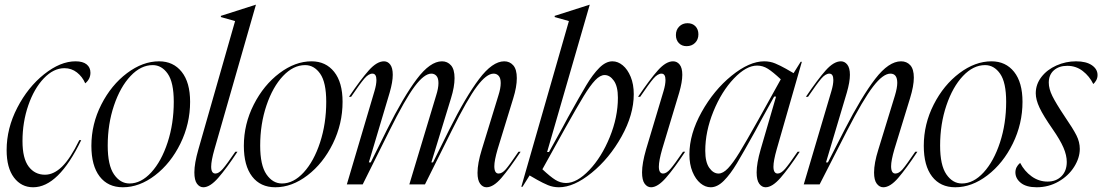

<svg xmlns="http://www.w3.org/2000/svg" viewBox="-20 -779 4656 811"><path d="M299 -520Q330 -520 346 -507Q362 -494 362 -472Q362 -445 340 -427Q328 -455 305 -473Q282 -491 252 -491Q206 -491 165 -448Q124 -405 99.5 -334Q75 -263 75 -183Q75 -110 101 -75.5Q127 -41 170 -41Q207 -41 242 -75Q277 -109 315 -187H323Q227 12 120 12Q70 12 39 -29Q8 -70 8 -145Q8 -237 53 -324Q98 -411 166.5 -465.5Q235 -520 299 -520Z M499 12Q436 12 401 -33.5Q366 -79 366 -163Q366 -255 408 -337.5Q450 -420 516.5 -470Q583 -520 652 -520Q712 -520 747.5 -475.5Q783 -431 783 -349Q783 -256 742 -172.5Q701 -89 635 -38.5Q569 12 499 12ZM527 -4Q576 -4 619 -51Q662 -98 688 -177.5Q714 -257 714 -349Q714 -431 688.5 -467.5Q663 -504 625 -504Q575 -504 531.5 -458Q488 -412 461.5 -333.5Q435 -255 435 -164Q435 -81 461.5 -42.5Q488 -4 527 -4Z M973 -690 913 -707V-712L1060 -759H1061L886 -149Q872 -100 872 -75Q872 -46 890 -46Q904 -46 921 -65.5Q938 -85 974 -138H983Q937 -68 902 -28Q867 12 839 12Q823 12 812 -3Q801 -18 801 -51Q801 -89 818 -148Z M1143 12Q1080 12 1045 -33.5Q1010 -79 1010 -163Q1010 -255 1052 -337.5Q1094 -420 1160.5 -470Q1227 -520 1296 -520Q1356 -520 1391.5 -475.5Q1427 -431 1427 -349Q1427 -256 1386 -172.5Q1345 -89 1279 -38.5Q1213 12 1143 12ZM1171 -4Q1220 -4 1263 -51Q1306 -98 1332 -177.5Q1358 -257 1358 -349Q1358 -431 1332.5 -467.5Q1307 -504 1269 -504Q1219 -504 1175.5 -458Q1132 -412 1105.5 -333.5Q1079 -255 1079 -164Q1079 -81 1105.5 -42.5Q1132 -4 1171 -4Z M1570 -441Q1570 -468 1553 -468Q1537 -468 1519 -447Q1501 -426 1463 -370H1454Q1504 -444 1538 -482Q1572 -520 1602 -520Q1618 -520 1628.5 -506Q1639 -492 1639 -463Q1639 -433 1626 -388L1538 -93H1546L1615 -232Q1684 -370 1740.5 -445Q1797 -520 1847 -520Q1870 -520 1885 -503Q1900 -486 1900 -449Q1900 -412 1885 -364L1802 -93H1809L1878 -232Q1947 -370 2003.5 -445Q2060 -520 2110 -520Q2133 -520 2148 -503Q2163 -486 2163 -449Q2163 -412 2148 -364L2082 -149Q2068 -101 2068 -77Q2068 -46 2086 -46Q2101 -46 2116.5 -64Q2132 -82 2170 -138H2179Q2132 -67 2098 -27.5Q2064 12 2035 12Q2019 12 2008 -3Q1997 -18 1997 -49Q1997 -89 2015 -147L2085 -375Q2095 -406 2095 -428Q2095 -449 2086.5 -458.5Q2078 -468 2065 -468Q2035 -468 1994.5 -414Q1954 -360 1888 -227L1775 0H1709L1822 -375Q1832 -406 1832 -428Q1832 -449 1823.5 -458.5Q1815 -468 1802 -468Q1772 -468 1731.5 -414Q1691 -360 1625 -227L1512 0H1445L1562 -395Q1570 -422 1570 -441Z M2383 -690 2323 -707V-712L2470 -759H2471L2291 -137H2299L2357 -242L2379 -283Q2429 -373 2456.5 -419Q2484 -465 2511.5 -492.5Q2539 -520 2567 -520Q2590 -520 2610.5 -503Q2631 -486 2644 -454.5Q2657 -423 2657 -381Q2657 -295 2605.5 -202.5Q2554 -110 2479 -49Q2404 12 2341 12Q2316 12 2294.5 3Q2273 -6 2249 -19.5Q2225 -33 2217 -38L2187 10H2182ZM2371 -6Q2417 -6 2469 -60.5Q2521 -115 2555.5 -199.5Q2590 -284 2590 -366Q2590 -414 2573 -438Q2556 -462 2534 -462Q2515 -462 2494 -440Q2473 -418 2445.5 -373Q2418 -328 2367 -237L2271 -64Q2304 -33 2325.5 -19.5Q2347 -6 2371 -6Z M2823 -520Q2840 -520 2851 -506Q2862 -492 2862 -463Q2862 -433 2849 -388L2777 -149Q2763 -100 2763 -75Q2763 -46 2781 -46Q2795 -46 2812 -65.5Q2829 -85 2865 -138H2874Q2828 -68 2793 -28Q2758 12 2730 12Q2714 12 2703 -3Q2692 -18 2692 -51Q2692 -89 2709 -148L2783 -395Q2791 -422 2791 -441Q2791 -468 2774 -468Q2758 -468 2740 -447Q2722 -426 2684 -370H2675Q2725 -444 2759 -482Q2793 -520 2823 -520ZM2835 -631Q2835 -653 2849 -667Q2863 -681 2884 -681Q2905 -681 2917.5 -668Q2930 -655 2930 -634Q2930 -612 2916 -598Q2902 -584 2880 -584Q2860 -584 2847.5 -597Q2835 -610 2835 -631Z M3182 -271 3278 -444Q3245 -475 3223.5 -488.5Q3202 -502 3178 -502Q3132 -502 3080 -447.5Q3028 -393 2993.5 -308.5Q2959 -224 2959 -142Q2959 -94 2976 -70Q2993 -46 3015 -46Q3034 -46 3055 -68Q3076 -90 3103.5 -135Q3131 -180 3182 -271ZM3208 -520Q3233 -520 3254.5 -511Q3276 -502 3300 -488.5Q3324 -475 3332 -470L3362 -518H3367L3261 -149Q3247 -100 3247 -75Q3247 -46 3265 -46Q3279 -46 3296 -65.5Q3313 -85 3349 -138H3358Q3312 -68 3277 -28Q3242 12 3214 12Q3198 12 3187 -3Q3176 -18 3176 -51Q3176 -89 3193 -148L3258 -371H3250L3192 -266L3170 -225Q3120 -135 3092.5 -89Q3065 -43 3037.5 -15.5Q3010 12 2982 12Q2959 12 2938.5 -5Q2918 -22 2905 -53.5Q2892 -85 2892 -127Q2892 -213 2943.5 -305.5Q2995 -398 3070 -459Q3145 -520 3208 -520Z M3500 -441Q3500 -468 3483 -468Q3467 -468 3449 -447Q3431 -426 3393 -370H3384Q3434 -444 3468 -482Q3502 -520 3532 -520Q3548 -520 3559 -506Q3570 -492 3570 -463Q3570 -433 3557 -388L3469 -93H3477L3548 -232Q3620 -372 3677 -446Q3734 -520 3786 -520Q3810 -520 3825 -503.5Q3840 -487 3840 -451Q3840 -416 3824 -364L3758 -149Q3744 -101 3744 -77Q3744 -46 3762 -46Q3777 -46 3792.5 -64Q3808 -82 3846 -138H3855Q3808 -67 3774 -27.5Q3740 12 3711 12Q3695 12 3683.5 -3Q3672 -18 3672 -50Q3672 -90 3690 -147L3760 -375Q3770 -408 3770 -429Q3770 -468 3741 -468Q3710 -468 3668 -413.5Q3626 -359 3558 -227L3442 0H3375L3492 -395Q3500 -422 3500 -441Z M4015 12Q3952 12 3917 -33.5Q3882 -79 3882 -163Q3882 -255 3924 -337.5Q3966 -420 4032.5 -470Q4099 -520 4168 -520Q4228 -520 4263.5 -475.5Q4299 -431 4299 -349Q4299 -256 4258 -172.5Q4217 -89 4151 -38.5Q4085 12 4015 12ZM4043 -4Q4092 -4 4135 -51Q4178 -98 4204 -177.5Q4230 -257 4230 -349Q4230 -431 4204.5 -467.5Q4179 -504 4141 -504Q4091 -504 4047.5 -458Q4004 -412 3977.5 -333.5Q3951 -255 3951 -164Q3951 -81 3977.5 -42.5Q4004 -4 4043 -4Z M4525 -520Q4568 -520 4592 -503.5Q4616 -487 4616 -462Q4616 -450 4610.5 -440Q4605 -430 4598 -424Q4582 -457 4553.5 -479Q4525 -501 4488 -501Q4453 -501 4431.5 -482Q4410 -463 4410 -430Q4410 -404 4425 -373.5Q4440 -343 4476 -289Q4513 -235 4527 -207Q4541 -179 4541 -150Q4541 -112 4517 -74Q4493 -36 4451 -12Q4409 12 4359 12Q4315 12 4292 -6.5Q4269 -25 4269 -51Q4269 -74 4289 -91Q4307 -56 4337.5 -34Q4368 -12 4405 -12Q4441 -12 4463.5 -34.5Q4486 -57 4486 -95Q4486 -123 4472 -155.5Q4458 -188 4426 -234Q4387 -290 4371 -324Q4355 -358 4355 -385Q4355 -423 4379 -454Q4403 -485 4442.5 -502.5Q4482 -520 4525 -520Z"/></svg>

Font: Nyght Serif Light Italic
Style: Regular
Weight: 300
Italic angle: -16°
Designer: Maksym Kobuzan
Version: Version 0.410